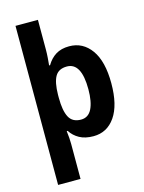

<svg xmlns="http://www.w3.org/2000/svg" viewBox="-144 -843 873 1166"><g transform="rotate(-15 292.5 -260.0)"><path d="M544 -273Q544 -136 493.5 -63Q443 10 357 10Q305 10 269.5 -9.5Q234 -29 213 -62H207Q210 -40 211.5 -18Q213 4 213 20V240H72V-760H213V-571Q213 -548 211 -521Q209 -494 207 -475H213Q236 -514 270 -535Q304 -556 354 -556Q440 -556 492 -483.5Q544 -411 544 -273ZM400 -274Q400 -441 309 -441Q257 -441 235.5 -404Q214 -367 213 -289V-269Q213 -189 234.5 -148Q256 -107 310 -107Q356 -107 378 -151Q400 -195 400 -274Z"/></g></svg>

Font: Noto Sans Gujarati UI SemiCondensed
Style: Bold
Weight: 700
Width: 4
Designer: Jelle Bosma - Monotype Design Team, Universal Thirst
Foundry: Monotype Imaging Inc.
Version: Version 2.106; ttfautohint (v1.8.4.7-5d5b)